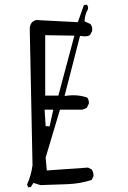

<svg xmlns="http://www.w3.org/2000/svg" viewBox="-20 -796 540 813"><path d="M227.1 -391.1H171.4V-647L294.9 -645ZM195.3 -331.5H205.6L189.9 -260.7L173.3 -262.2L168.9 -331.5ZM376 -52.7Q376 -66.9 368.2 -78.6L352.5 -86.4Q317.4 -84 178.2 -74.2L173.3 -128.9L233.9 -331.5H324.7Q336.9 -333 348.1 -340.3L356 -356.9Q356.4 -358.9 356.4 -360.4Q356.4 -373.5 349.6 -382.8Q321.8 -392.6 291 -392.6Q278.3 -392.6 265.6 -391.1L253.4 -389.6L318.8 -644Q333 -642.1 338.9 -642.1Q353.5 -642.1 361.3 -647.9L370.1 -664.6Q370.6 -668.5 370.6 -671.9Q370.6 -685.1 362.8 -694.3L337.9 -705.6Q338.9 -719.7 340.8 -727.5Q344.2 -743.2 352.5 -756.8Q353 -759.8 353 -762.2Q353 -770.5 347.7 -776.4L335 -773.9Q322.8 -741.2 309.6 -702.1L147 -710.4Q143.1 -711.4 139.6 -711.4Q125.5 -711.4 115.2 -701.2Q106 -689.9 106 -673.8L117.7 -96.2Q111.8 -52.2 94.7 -15.1L98.6 -3.4L99.6 -2.9L110.4 -3.9L121.6 -21.5L151.4 -12.2L264.6 -16.1Q319.8 -18.1 368.2 -34.2L375.5 -49.3Q376 -51.3 376 -52.7Z"/></svg>

Font: NaikaiFont
Style: Light
Weight: 300
Version: Version 1.89